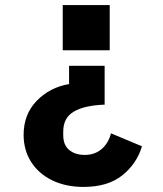

<svg xmlns="http://www.w3.org/2000/svg" viewBox="-20 -542 640 756"><path d="M412 -522V-344H227V-522ZM73 -11Q73 -92 124.5 -145Q176 -198 252 -211V-283H392V-130Q312 -127 270.5 -102.5Q229 -78 229 -24V-10Q229 29 252.5 48.5Q276 68 314 68Q353 68 380 45Q407 22 417 -17L539 34Q519 102 462 148Q405 194 309 194Q239 194 185.5 168Q132 142 102.5 95.5Q73 49 73 -11Z"/></svg>

Font: iA Writer Duo S
Style: Bold
Weight: 700
Designer: Mike Abbink, Paul van der Laan, Pieter van Rosmalen, Oliver Reichenstein
Foundry: Bold Monday and Information Architects Inc.
Version: Version 2.000